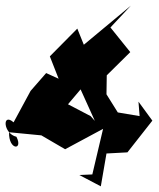

<svg xmlns="http://www.w3.org/2000/svg" viewBox="-21 -657 560 678"><path d="M472 -247 395 -260 355 -324 356 -391 439 -473 369 -560 441 -637 275 -499 252 -556 155 -458 186 -379 142 -399 87 -336 27 -225C-14 -261 -10 -185 37 -174C62 -125 9 -126 11 -190L125 -179L209 -130L343 -202L305 -41L259 -39L335 1L355 -115L429 -119L517 -231L468 -298ZM299 -247 190 -304 124 -192 199 -265 281 -362 269 -482 257 -356 314 -230Z"/></svg>

Font: Charger Distortion
Style: 2
Weight: 400
Designer: Jasper
Foundry: Cannot Into Space Fonts
Version: Version 0.98